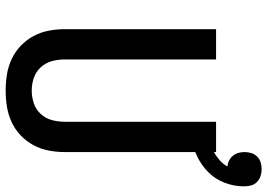

<svg xmlns="http://www.w3.org/2000/svg" viewBox="-153 -783 944 678"><g transform="rotate(90 319.0 -444.0)"><path d="M300 8Q271 8 243 3.5Q215 -1 189 -13Q163 -25 142 -45Q121 -65 107.5 -90Q94 -115 88.5 -143.5Q83 -172 83 -200V-735H190V-200Q190 -177 196 -155Q202 -133 217.5 -116Q233 -99 255 -91.5Q277 -84 300 -84Q323 -84 345 -91.5Q367 -99 382.5 -116Q398 -133 404 -155Q410 -177 410 -200V-735H517V-200Q517 -172 511.5 -143.5Q506 -115 492.5 -90Q479 -65 458 -45Q437 -25 411 -13Q385 -1 357 3.5Q329 8 300 8ZM464 -643 446 -702Q464 -706 481.5 -711.5Q499 -717 515 -726Q531 -735 545 -747Q559 -759 568 -775Q557 -776 547 -781Q537 -786 530 -794.5Q523 -803 520 -813.5Q517 -824 517 -835Q517 -848 520.5 -859.5Q524 -871 533 -880Q542 -889 553.5 -892.5Q565 -896 578 -896Q590 -896 602 -892Q614 -888 623 -879Q632 -870 635 -858Q638 -846 638 -833Q638 -798 625 -764.5Q612 -731 587 -706.5Q562 -682 529.5 -667Q497 -652 464 -643Z"/></g></svg>

Font: Iosevka Curly SmBdEx
Style: Regular
Weight: 600
Width: 7
Monospace: yes
Designer: Belleve Invis
Foundry: Belleve Invis
Version: Version 11.1.0; ttfautohint (v1.8.3)